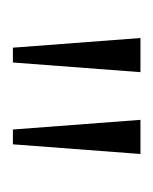

<svg xmlns="http://www.w3.org/2000/svg" viewBox="10 -764 238 298"><g transform="rotate(90 129.0 -615.0)"><path d="M54 -516 39 -714H92L77 -516ZM181 -516 166 -714H219L204 -516Z"/></g></svg>

Font: Noto Serif Ethiopic ExtraCondensed ExtraLight
Style: Regular
Weight: 200
Width: 2
Designer: Monotype Design Team
Foundry: Monotype Imaging Inc.
Version: Version 2.102; ttfautohint (v1.8.4.7-5d5b)